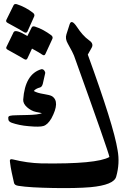

<svg xmlns="http://www.w3.org/2000/svg" viewBox="-20 -926 697 960"><path d="M328 -804Q337 -833 365 -791Q378 -771 393 -754Q408 -737 426 -724Q451 -707 437 -685L419 -653Q483 -477 520.5 -357.5Q558 -238 568 -175Q580 -109 561 -43Q550 -1 432 10Q396 13 349.5 14Q303 15 246 14Q190 13 146 10.5Q102 8 71 3Q52 0 50 -12Q44 -38 38.5 -64Q33 -90 30 -115Q26 -134 44 -129Q80 -120 115.5 -115Q151 -110 187 -109Q464 -105 527 -141Q525 -161 350 -648Q346 -660 319 -708Q305 -732 312 -754ZM187 -580Q195 -581 201 -574Q207 -566 206 -560L194 -507Q190 -492 181 -489Q158 -483 149 -471Q166 -461 198 -456Q230 -451 240 -445Q282 -418 237 -334Q218 -302 197 -296Q178 -290 124 -295Q99 -297 77.5 -301.5Q56 -306 39 -312Q23 -318 22 -328Q20 -339 23 -343Q27 -348 43 -349Q51 -350 69.5 -350Q88 -350 116 -351Q170 -352 190 -360L161 -366Q147 -369 135.5 -375.5Q124 -382 115 -390Q95 -408 96 -428Q105 -556 187 -580ZM138 -788Q142 -797 155 -793Q177 -786 197 -775Q217 -764 236 -750Q246 -742 242 -732L207 -656Q202 -645 191 -653Q186 -657 173 -664.5Q160 -672 140 -683L117 -634Q115 -630 111 -628Q106 -627 100 -631Q94 -635 73.5 -646.5Q53 -658 19 -677Q7 -683 13 -693L48 -765Q57 -782 117 -746ZM48 -900Q52 -908 64 -905Q86 -898 106.5 -887Q127 -876 145 -862Q155 -854 151 -844L117 -768Q111 -758 99 -766Q87 -774 19 -811Q7 -817 12 -827Z"/></svg>

Font: Amiri
Style: Bold Italic
Weight: 700
Italic angle: 10°
Designer: Khaled Hosny
Version: Version 0.113